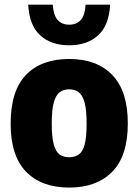

<svg xmlns="http://www.w3.org/2000/svg" viewBox="-20 -818 611 848"><path d="M285.5 10.5Q164 10.5 95.5 -59.2Q27 -129 27 -271.5Q27 -417 94.8 -487.2Q162.5 -557.5 285.5 -557.5Q408.5 -557.5 476.5 -486.2Q544.5 -415 544.5 -273Q544.5 -129.5 475.8 -59.5Q407 10.5 285.5 10.5ZM285.5 -123.5Q310.5 -123.5 327.8 -135.5Q345 -147.5 353.8 -179.5Q362.5 -211.5 362.5 -271.5Q362.5 -333 353.5 -365.8Q344.5 -398.5 327.2 -411Q310 -423.5 285.5 -423.5Q261 -423.5 244 -411Q227 -398.5 217.8 -366Q208.5 -333.5 208.5 -273.5Q208.5 -212.5 217.5 -180Q226.5 -147.5 243.5 -135.5Q260.5 -123.5 285.5 -123.5ZM285.5 -618Q206 -618 157.8 -661.8Q109.5 -705.5 104.5 -797.5H213Q216 -751 234.5 -730Q253 -709 285.5 -709Q318.5 -709 337 -730Q355.5 -751 358 -797.5H466.5Q461.5 -705.5 413.2 -661.8Q365 -618 285.5 -618Z"/></svg>

Font: Encode Sans SemiCondensed SemiCondensed ExtraBold
Style: Regular
Weight: 800
Width: 4
Designer: Multiple Designers
Foundry: Impallari Type
Version: Version 3.000; ttfautohint (v1.8.3) -l 8 -r 50 -G 200 -x 14 